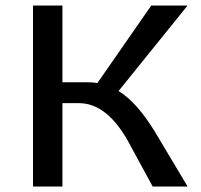

<svg xmlns="http://www.w3.org/2000/svg" viewBox="-20 -678 731 698"><path d="M411 -347Q476 -308 542 -201L662 0H535L447 -162Q369 -303 267 -303H207V0H100V-658H207V-379H298Q318 -379 334 -376L530 -658H662Z"/></svg>

Font: EauTest Semibold
Style: Regular
Weight: 600
Designer: Christian Thalmann (Catharsis Fonts)
Version: Version 0.001;PS 000.001;hotconv 1.0.88;makeotf.lib2.5.64775